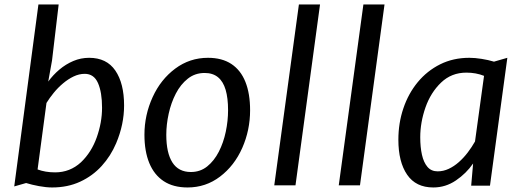

<svg xmlns="http://www.w3.org/2000/svg" viewBox="-20 -819 2300 847"><path d="M210 8Q183.9 8 152.1 2.1Q120.2 -3.8 95.2 -11.6L42.8 3.4L149.5 -799.3H238.8L209.5 -552.1L192.8 -459.2Q214 -488.4 242.1 -512.1Q270.2 -535.8 303.4 -549.9Q336.6 -564 373.2 -564Q450.4 -564 488.9 -507.6Q527.4 -451.2 527.4 -353.6Q527.4 -269.7 492.4 -187.1Q468.7 -131.1 428.7 -87Q388.6 -42.9 333.6 -17.5Q278.6 8 210 8ZM223.1 -58.6Q288.8 -58.6 337.1 -103Q383.4 -147.1 406.8 -213.1Q430.2 -279.1 430.2 -343.5Q430.2 -411.9 412.3 -452.6Q394.4 -493.3 353.8 -493.3Q329.1 -493.3 304.7 -481.7Q280.4 -470 258 -451.1Q235.6 -432.3 217.1 -409.6Q198.6 -386.9 185 -364.8L145.8 -71.5Q180.2 -58.6 223.1 -58.6Z M807.4 8Q744.4 8 702.2 -19.8Q660 -47.7 638.6 -99.7Q617.2 -151.8 617.2 -224.6Q617.2 -311.7 653.5 -390.9Q689 -468.6 753 -516.3Q817 -564 897.6 -564Q959.6 -564 1000.8 -536.7Q1042 -509.4 1062.6 -457.8Q1083.3 -406.1 1083.3 -332.7Q1083.3 -244.9 1048.7 -166.4Q1013.9 -87.9 950.8 -40Q887.8 8 807.4 8ZM822.1 -60.2Q863.3 -60.2 894 -84.8Q924.6 -109.4 945.3 -149.6Q965.9 -189.9 976 -237.9Q986.1 -285.9 986.1 -332.7Q986.1 -386.3 975.4 -422.8Q964.6 -459.4 941.8 -478.2Q918.9 -497.1 882.7 -497.1Q840.2 -497.1 808.5 -471.9Q776.7 -446.8 755.7 -406.2Q734.7 -365.6 724.2 -317.6Q713.6 -269.7 713.6 -224.1Q713.6 -144.6 740.5 -102.4Q767.4 -60.2 822.1 -60.2Z M1283.5 -1.3H1189.9L1298.6 -799.3H1391.8Z M1568 -1.3H1474.4L1583.1 -799.3H1676.3Z M1891.5 8Q1814.5 8 1776 -48.4Q1737.4 -104.7 1737.4 -202.7Q1737.4 -276.1 1759.5 -341.2Q1781.5 -406.4 1822.8 -456.5Q1864.2 -506.6 1921.8 -535.3Q1979.4 -564 2050.5 -564Q2074.9 -564 2104.7 -559.3Q2134.4 -554.6 2159.2 -547L2218.1 -564L2141.5 0H2058.6L2067.1 -97.8Q2036.9 -54 1991.3 -23Q1945.6 8 1891.5 8ZM1910.6 -63.1Q1935.9 -63.1 1959.5 -74.2Q1983.1 -85.2 2004.3 -104Q2025.5 -122.8 2043.5 -146.4Q2061.5 -170.1 2075.5 -194.9L2115.3 -484.4Q2079.9 -498.6 2037.4 -498.6Q1971.6 -498.6 1925.9 -454.8Q1880 -410.8 1856.9 -344.9Q1833.9 -278.9 1833.9 -213.1Q1833.9 -170.2 1841.4 -136.3Q1849 -102.4 1865.8 -82.7Q1882.6 -63.1 1910.6 -63.1Z"/></svg>

Font: Merriweather Sans Variable Regular
Style: Italic
Weight: 300
Italic angle: -8°
Designer: Eben Sorkin
Foundry: Eben Sorkin
Version: Version 2.001